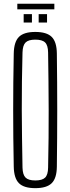

<svg xmlns="http://www.w3.org/2000/svg" viewBox="-20 -972 366 998"><path d="M163.5 6Q104 6 78.2 -20Q52.5 -46 51.5 -106Q50 -183 49.2 -255.8Q48.5 -328.5 48.5 -399.8Q48.5 -471 49.2 -543.5Q50 -616 51.5 -693.5Q52.5 -754 78.2 -780Q104 -806 163.5 -806Q223 -806 249 -780Q275 -754 275.5 -693.5Q276.5 -616 277 -543.2Q277.5 -470.5 277.5 -399.5Q277.5 -328.5 277 -255.8Q276.5 -183 275.5 -106Q275 -46 249 -20Q223 6 163.5 6ZM163.5 -34Q199.5 -34 214.5 -48.8Q229.5 -63.5 230 -100.5Q232 -179.5 232.5 -254.5Q233 -329.5 233 -402.8Q233 -476 232 -549.5Q231 -623 230 -699Q229.5 -736.5 214.5 -751.2Q199.5 -766 163.5 -766Q128 -766 113 -751.2Q98 -736.5 97 -699Q95 -623 94 -549.5Q93 -476 93.2 -402.8Q93.5 -329.5 94.5 -254.5Q95.5 -179.5 97 -100.5Q98 -63.5 113 -48.8Q128 -34 163.5 -34ZM181 -855V-898.5H224.5V-855ZM103 -855V-898.5H146V-855ZM70 -952.5H262.5V-923.5H70Z"/></svg>

Font: Big Shoulders Display Thin Light
Style: Regular
Weight: 300
Version: Version 2.002